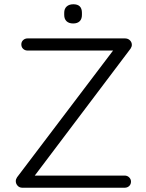

<svg xmlns="http://www.w3.org/2000/svg" viewBox="-20 -880 684 900"><path d="M594 -29Q594 -16 585.5 -8Q577 0 564 0H85Q71 0 62.5 -9.5Q54 -19 54 -31Q54 -40 60 -49L510 -643H110Q97 -643 88.5 -651Q80 -659 80 -672Q80 -684 88.5 -692Q97 -700 110 -700H565Q580 -700 589 -691Q598 -682 598 -670Q598 -661 592 -652L143 -57H564Q577 -57 585.5 -48.5Q594 -40 594 -29ZM281 -810V-820Q281 -839 292.5 -849.5Q304 -860 324 -860Q364 -860 364 -820V-810Q364 -791 353.5 -780.5Q343 -770 323 -770Q303 -770 292 -780.5Q281 -791 281 -810Z"/></svg>

Font: Quicksand
Style: Regular
Weight: 400
Designer: Andrew Paglinawan
Foundry: Andrew Paglinawan
Version: Version 3.000